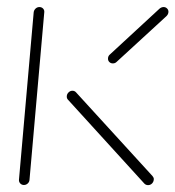

<svg xmlns="http://www.w3.org/2000/svg" viewBox="-20 -539 510 559"><path d="M49.6 -0.4Q43.3 -0.4 39.1 -4.8Q34.8 -9.3 35.2 -15.6L78.1 -503.3Q78.9 -509.6 83.7 -514.1Q88.5 -518.5 94.8 -518.5Q101.1 -518.5 105.4 -514.1Q109.6 -509.6 108.9 -503.3L65.9 -15.6Q65.6 -9.3 60.7 -4.8Q55.9 -0.4 49.6 -0.4ZM427.8 -17.8Q427.8 -10.4 423 -5.2Q418.1 0 411.1 0Q404.8 0 400.4 -4.4L178.1 -248.5Q174.4 -252.2 174.4 -257.8Q174.4 -264.8 179.4 -269.8Q184.4 -274.8 190.7 -274.8Q197.4 -274.8 201.5 -270L424.1 -26.3Q427.8 -21.9 427.8 -17.8ZM456.3 -518.5Q462.2 -518.5 466.3 -514.4Q470.4 -510.4 470.4 -504.8Q470.4 -497.8 464.8 -492.2L319.6 -358.9Q315.2 -354.4 308.5 -354.4Q302.6 -354.4 298.5 -358.3Q294.4 -362.2 294.4 -368.1Q294.4 -375.9 300 -380.4L444.8 -514.1Q450.4 -518.5 456.3 -518.5Z"/></svg>

Font: 26F Galaxy Sans Ultra Light
Style: Italic
Weight: 200
Italic angle: -5°
Designer: C₂₉H₂₅N₃O₅
Version: Version 1.200